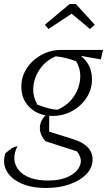

<svg xmlns="http://www.w3.org/2000/svg" viewBox="-28 -732 548 954"><path d="M201 202Q128 202 77 179Q26 156 4.5 116.5Q-17 77 -1 29Q21 11 31 4.5Q41 -2 59 -6Q35 42 47.5 81Q60 120 102 142.5Q144 165 211 165Q274 165 316 143.5Q358 122 370 88.5Q382 55 354 20L199 -30Q184 -45 177 -62Q170 -79 170 -96Q170 -119 182.5 -139.5Q195 -160 217 -171L216 -78L334 -41Q432 -11 432 61Q432 101 401.5 133Q371 165 318.5 183.5Q266 202 201 202ZM234 -156Q165 -156 121.5 -196.5Q78 -237 78 -301Q78 -351 105 -392.5Q132 -434 177.5 -459Q223 -484 277 -484Q344 -484 386.5 -443Q429 -402 429 -337Q429 -288 402.5 -247Q376 -206 331.5 -181Q287 -156 234 -156ZM258 -187Q307 -208 336 -248.5Q365 -289 370 -337.5Q375 -386 350 -428Q327 -436 301.5 -443Q276 -450 249 -452Q201 -432 172 -391.5Q143 -351 138 -303Q133 -255 158 -212Q192 -199 216 -193Q240 -187 258 -187ZM365 -430 277 -484H484L473 -437L376 -454ZM349 -712 443 -609 419 -588 328 -664 213 -588 195 -609 318 -712Z"/></svg>

Font: Piazzolla Thin ExtraLight
Style: Italic
Weight: 250
Italic angle: -11.3°
Version: Version 2.005